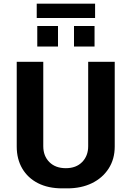

<svg xmlns="http://www.w3.org/2000/svg" viewBox="-20 -1026 724 1056"><path d="M322 10Q245 10 189 -18.5Q133 -47 102.5 -99Q72 -151 72 -220V-686H218V-222Q218 -168 251.5 -134.5Q285 -101 342 -101Q399 -101 432 -135Q465 -169 465 -222V-686H611V-220Q611 -151 577.5 -99Q544 -47 485.5 -18.5Q427 10 350 10ZM182 -927V-1006H503V-927ZM185 -770V-883H299V-770ZM387 -770V-883H500V-770Z"/></svg>

Font: Chivo Medium SemiBold
Style: Regular
Weight: 600
Version: Version 2.002